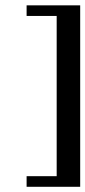

<svg xmlns="http://www.w3.org/2000/svg" viewBox="-20 -613 323 726"><path d="M280.8 93.3H83H82H80.6V91.8V90.8V55.7V54.7V53.2H82H83H194.3V-552.7H83H82H80.6V-553.7V-555.2V-590.3V-591.8V-592.8H82H83H280.8H282.2H283.2V-591.8V-590.3V90.8V91.8V93.3H282.2Z"/></svg>

Font: RIT Rachana
Style: Bold
Weight: 700
Designer: Hussain KH
Version: 1.5.2